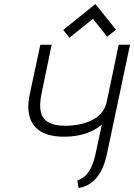

<svg xmlns="http://www.w3.org/2000/svg" viewBox="-20 -921 662 948"><path d="M553 -774 451 -901 292 -773 323 -735 439 -828 509 -740ZM507 -156 622 -700H566L508 -423Q501 -387 480 -363Q459 -339 429.5 -325.5Q400 -312 367.5 -306Q335 -300 303 -300Q248 -300 218.5 -317.5Q189 -335 181.5 -369Q174 -403 184 -453L235 -700H179L127 -456Q113 -391 126.5 -344Q140 -297 182 -271.5Q224 -246 297 -246Q331 -246 364 -252Q397 -258 427.5 -271.5Q458 -285 483 -306L450 -153Q444 -128 436 -108Q428 -88 417.5 -72.5Q407 -57 393 -46.5Q379 -36 362 -30L368 7Q419 0 455 -41.5Q491 -83 507 -156Z"/></svg>

Font: Advent Pro
Style: Italic
Weight: 400
Italic angle: -12°
Designer: VivaRado, Andreas Kalpakidis
Foundry: VivaRado, Andreas Kalpakidis
Version: Version 3.000